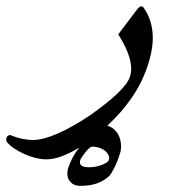

<svg xmlns="http://www.w3.org/2000/svg" viewBox="-226 -359 627 615"><path d="M123 152.3Q125 146.5 122.1 139.2Q119.1 131.8 112.1 125.5Q105 119.1 93.8 115Q82.5 110.8 67.9 110.8Q64.9 110.8 59.1 116.2Q53.2 121.6 47.4 128.9Q41.5 136.2 36.9 143.3Q32.2 150.4 31.2 153.3Q23.9 176.8 58.6 176.8Q67.9 176.8 78.6 175Q89.4 173.3 98.6 169.9Q107.9 166.5 114.7 162.1Q121.6 157.7 123 152.3ZM248.5 -153.3Q231.4 -98.6 198.2 -49.3Q165 0 117.7 43.5Q130.4 46.9 140.1 55.9Q149.9 64.9 155.3 77.4Q160.6 89.8 161.6 104.5Q162.6 119.1 158.2 133.3Q150.4 158.2 140.9 177.2Q131.3 196.3 124.5 204.1Q107.4 220.2 85 228.3Q62.5 236.3 31.2 236.3Q7.8 236.3 -3.7 219.7Q-15.1 203.1 -6.8 176.8Q-2 162.6 6.3 146.5Q14.6 130.4 27.8 113.8Q-2.9 132.3 -29.1 141.8Q-55.2 151.4 -78.1 151.4Q-94.2 151.4 -112.8 146.7Q-131.3 142.1 -148.9 134Q-166.5 126 -181.4 116Q-196.3 106 -204.6 94.7Q-205.6 92.3 -206.1 89.6Q-206.5 86.9 -205.6 83.5Q-202.6 73.7 -193.4 73.7Q-189.9 73.7 -188.5 75.2H-189Q-153.8 89.4 -120.1 89.4Q-88.4 89.4 -41.3 68.8Q5.9 48.3 62.5 10.3Q116.7 -27.8 149.9 -59.3Q183.1 -90.8 190.4 -113.8Q206.5 -164.6 152.8 -249L213.4 -329.1Q221.2 -338.9 226.6 -338.9Q230 -338.9 232.9 -335.9Q257.8 -302.2 262.5 -256.6Q267.1 -210.9 248.5 -153.3Z"/></svg>

Font: XB Zar
Style: Italic
Weight: 400
Italic angle: -12°
Designer: Behnam
Foundry: Irmug
Version: Version 8.005 2009